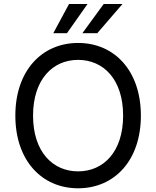

<svg xmlns="http://www.w3.org/2000/svg" viewBox="-20 -958 803 987"><path d="M704.2 -363.6C704.2 -594.5 568.2 -737.2 381.4 -737.2C195 -737.2 58.9 -594.5 58.9 -363.6C58.9 -132.8 195 9.9 381.4 9.9C568.2 9.9 704.2 -132.8 704.2 -363.6ZM149.9 -363.6C149.9 -549.7 251.1 -650.2 381.4 -650.2C512.1 -650.2 612.9 -549.7 612.9 -363.6C612.9 -177.6 512.1 -77.1 381.4 -77.1C251.1 -77.1 149.9 -177.6 149.9 -363.6ZM253.9 -787.3H324.2L430 -937.5H334.9ZM403.4 -787.3H480.1L609.7 -937.5H513.1Z"/></svg>

Font: Margiela Sans Text
Style: Regular
Weight: 400
Designer: Stefan Endress, Andreas Faust
Version: Version 1.100;FEAKit 1.0